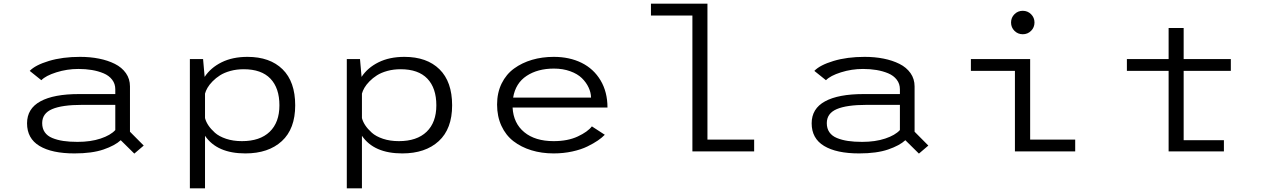

<svg xmlns="http://www.w3.org/2000/svg" viewBox="-20 -820 6840 1040"><path d="M413.5 -512Q468.5 -512 516.2 -502.5Q564 -493 602 -474Q640 -455 662 -423.8Q684 -392.5 684 -352V-106.5L758.5 -31.5L707.5 12L634 -60.5Q602.5 -31.5 540.5 -10.2Q478.5 11 383.5 11Q261 11 193.8 -29.5Q126.5 -70 126.5 -152Q126.5 -231.5 198.8 -271Q271 -310.5 408 -310.5H604.5V-336.5Q604.5 -366 587.5 -388.2Q570.5 -410.5 541.2 -422.8Q512 -435 477.8 -440.8Q443.5 -446.5 404.5 -446.5Q343 -446.5 285.2 -428.2Q227.5 -410 204 -385.5L141 -436Q171 -467.5 244.8 -489.8Q318.5 -512 413.5 -512ZM400 -51.5Q471 -51.5 525 -69.5Q579 -87.5 604.5 -115.5V-252H424.5Q316.5 -252 262.5 -229Q208.5 -206 208.5 -153Q208.5 -124 222.5 -103.8Q236.5 -83.5 263.2 -72.5Q290 -61.5 323.2 -56.5Q356.5 -51.5 400 -51.5Z M1008.5 -500H1080L1088.5 -403.5Q1121 -453 1180.2 -482.5Q1239.5 -512 1320.5 -512Q1442 -512 1510.5 -444.8Q1579 -377.5 1579 -249.5Q1579 -122 1506.5 -55.5Q1434 11 1309 11Q1155.5 11 1090.5 -84.5V200H1008.5ZM1300 -445Q1261.5 -445 1228 -435.8Q1194.5 -426.5 1171.8 -412Q1149 -397.5 1131.2 -379.2Q1113.5 -361 1104 -344.5Q1094.5 -328 1090.5 -313V-180.5Q1095.5 -161 1108.5 -141.2Q1121.5 -121.5 1144 -101.2Q1166.5 -81 1204.8 -68.2Q1243 -55.5 1290.5 -55.5Q1388 -55.5 1440.8 -106.2Q1493.5 -157 1493.5 -249.5Q1493.5 -343 1444.8 -394Q1396 -445 1300 -445Z M1858.5 -500H1930L1938.5 -403.5Q1971 -453 2030.2 -482.5Q2089.5 -512 2170.5 -512Q2292 -512 2360.5 -444.8Q2429 -377.5 2429 -249.5Q2429 -122 2356.5 -55.5Q2284 11 2159 11Q2005.5 11 1940.5 -84.5V200H1858.5ZM2150 -445Q2111.5 -445 2078 -435.8Q2044.5 -426.5 2021.8 -412Q1999 -397.5 1981.2 -379.2Q1963.5 -361 1954 -344.5Q1944.5 -328 1940.5 -313V-180.5Q1945.5 -161 1958.5 -141.2Q1971.5 -121.5 1994 -101.2Q2016.5 -81 2054.8 -68.2Q2093 -55.5 2140.5 -55.5Q2238 -55.5 2290.8 -106.2Q2343.5 -157 2343.5 -249.5Q2343.5 -343 2294.8 -394Q2246 -445 2150 -445Z M3256 -90Q3241 -74.5 3218.5 -59Q3196 -43.5 3162 -26.8Q3128 -10 3080 0.5Q3032 11 2979 11Q2914 11 2858.5 -6Q2803 -23 2761.2 -55.2Q2719.5 -87.5 2696 -138.5Q2672.5 -189.5 2672.5 -253.5Q2672.5 -317.5 2697.2 -367.8Q2722 -418 2764.8 -449Q2807.5 -480 2862 -496Q2916.5 -512 2979.5 -512Q3064.5 -512 3130 -479.8Q3195.5 -447.5 3233 -384.8Q3270.5 -322 3270.5 -237.5H2756.5Q2761 -152.5 2819.8 -104Q2878.5 -55.5 2979 -55.5Q3055.5 -55.5 3109.5 -80.8Q3163.5 -106 3186 -135.5ZM2980.5 -448.5Q2892.5 -448.5 2832.5 -409Q2772.5 -369.5 2759.5 -291.5H3181.5Q3181 -319 3168.2 -346.2Q3155.5 -373.5 3131.8 -396.8Q3108 -420 3068.5 -434.2Q3029 -448.5 2980.5 -448.5Z M3812 -64H4065V0H3730.5V-736H3506V-800H3812Z M4663.5 -512Q4718.5 -512 4766.2 -502.5Q4814 -493 4852 -474Q4890 -455 4912 -423.8Q4934 -392.5 4934 -352V-106.5L5008.5 -31.5L4957.5 12L4884 -60.5Q4852.5 -31.5 4790.5 -10.2Q4728.5 11 4633.5 11Q4511 11 4443.8 -29.5Q4376.5 -70 4376.5 -152Q4376.5 -231.5 4448.8 -271Q4521 -310.5 4658 -310.5H4854.5V-336.5Q4854.5 -366 4837.5 -388.2Q4820.5 -410.5 4791.2 -422.8Q4762 -435 4727.8 -440.8Q4693.5 -446.5 4654.5 -446.5Q4593 -446.5 4535.2 -428.2Q4477.5 -410 4454 -385.5L4391 -436Q4421 -467.5 4494.8 -489.8Q4568.5 -512 4663.5 -512ZM4650 -51.5Q4721 -51.5 4775 -69.5Q4829 -87.5 4854.5 -115.5V-252H4674.5Q4566.5 -252 4512.5 -229Q4458.5 -206 4458.5 -153Q4458.5 -124 4472.5 -103.8Q4486.5 -83.5 4513.2 -72.5Q4540 -61.5 4573.2 -56.5Q4606.5 -51.5 4650 -51.5Z M5565 -653Q5546.5 -634.5 5520 -634.5Q5493.5 -634.5 5475 -653Q5456.5 -671.5 5456.5 -698Q5456.5 -724.5 5475 -743Q5493.5 -761.5 5520 -761.5Q5546.5 -761.5 5565 -743Q5583.5 -724.5 5583.5 -698Q5583.5 -671.5 5565 -653ZM5560 -64H5804V0H5477.5V-436H5239V-500H5560Z M6391.5 -60.5H6609.5V0H6310V-436H6084V-500H6310V-668.5H6391.5V-500H6647V-436H6391.5Z"/></svg>

Font: League Mono Wide Light
Style: Regular
Weight: 300
Width: 8
Designer: Tyler Finck
Foundry: The League of Moveable Type / Tyler Finck
Version: Version 2.210